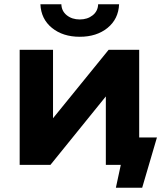

<svg xmlns="http://www.w3.org/2000/svg" viewBox="-20 -771 770 898"><path d="M72 -538H228V-218L488 -538H631V-128H714L645 107H522L545 0H475V-320L216 0H72ZM169 -751H267Q268 -719 292.5 -699.5Q317 -680 353 -680Q389 -680 413.5 -699.5Q438 -719 439 -751H537Q534 -682 483 -640.5Q432 -599 353 -599Q274 -599 223 -640.5Q172 -682 169 -751Z"/></svg>

Font: Chess Sans
Style: Bold
Weight: 700
Designer: Wolf Bōese
Foundry: Wolf Bōese
Version: Version 7.223